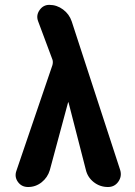

<svg xmlns="http://www.w3.org/2000/svg" viewBox="-20 -750 540 770"><path d="M267.6 -664.1 461.9 -68.4Q469.7 -43 454.6 -21.5Q439.5 0 413.1 0Q380.9 0 356 -19.5Q331.1 -39.1 324.2 -69.3L254.9 -338.9Q254.9 -339.8 253.9 -339.8Q252.9 -339.8 252.9 -338.9L179.7 -67.4Q170.9 -38.1 147 -19Q123 0 92.8 0Q66.4 0 51.8 -20.5Q37.1 -41 45.9 -65.4L190.4 -489.3Q193.4 -502 190.4 -510.7L132.8 -665Q124 -688.5 138.7 -709.5Q153.3 -730.5 177.7 -730.5Q208 -730.5 232.9 -711.9Q257.8 -693.4 267.6 -664.1Z"/></svg>

Font: Rounded-X Mgen+ 1m bold
Style: Bold
Weight: 700
Designer: [Source Han Sans]
Ryoko NISHIZUKA  (kana & ideographs); Paul D. Hunt (Latin, Greek & Cyrillic); Wenlong ZHANG  (bopomofo
Version: Version 1.059.20150602